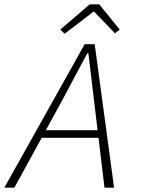

<svg xmlns="http://www.w3.org/2000/svg" viewBox="-32 -862 652 882"><path d="M-12 0 357 -659H403L492 0H448L401 -391Q394 -446 387.5 -504.5Q381 -563 374 -617H369Q338 -560 309.5 -506Q281 -452 250 -394L34 0ZM146 -229 156 -264H439L435 -229ZM265 -707 245 -726 380 -842H424L518 -726L496 -709L401 -808H397Z"/></svg>

Font: Source Code Pro ExtraLight Light
Style: Italic
Weight: 300
Italic angle: -11°
Monospace: yes
Version: Version 1.016;hotconv 1.0.116;makeotfexe 2.5.65601